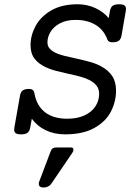

<svg xmlns="http://www.w3.org/2000/svg" viewBox="-20 -610 640 887"><path d="M562 -568.4Q562 -566.4 561 -558.6L541.5 -446.3Q538.6 -429.2 529.1 -421.9Q519.5 -414.6 499 -414.6Q481 -414.6 476.1 -427.2Q460 -471.7 421.9 -494.9Q383.8 -518.1 329.6 -518.1Q286.6 -518.1 257.3 -502.4Q228 -486.8 213.6 -463.1Q199.2 -439.5 199.2 -414.6Q199.2 -395.5 211.7 -383.1Q224.1 -370.6 247.6 -361.3Q270 -352.5 324.7 -341.3Q368.7 -331.5 396.7 -323.7Q424.8 -315.9 448.7 -302.7Q481 -285.2 498.5 -258.5Q516.1 -231.9 516.1 -191.4Q516.1 -141.6 492.9 -95.5Q469.7 -49.3 416.7 -19.3Q363.8 10.7 280.8 10.7Q231.4 10.7 191.7 -8.1Q151.9 -26.9 127 -61.5L119.6 -21Q116.7 -3.9 107.2 3.4Q97.7 10.7 77.6 10.7Q60.5 10.7 53 5.6Q45.4 0.5 45.4 -11.2Q45.4 -14.2 46.4 -21L72.3 -167.5Q75.2 -184.6 84.7 -191.9Q94.2 -199.2 114.3 -199.2Q135.7 -199.2 139.2 -178.7Q148.9 -122.1 187.5 -91.8Q226.1 -61.5 290 -61.5Q337.4 -61.5 370.8 -77.1Q404.3 -92.8 421.1 -119.1Q438 -145.5 438 -176.3Q438 -198.7 426.3 -213.9Q414.6 -229 393.1 -240.2Q375.5 -249 353 -255.4Q330.6 -261.7 295.9 -269Q258.8 -277.3 236.3 -283.2Q213.9 -289.1 193.8 -298.3Q159.2 -314 140.1 -338.4Q121.1 -362.8 121.1 -400.9Q121.1 -446.3 144.3 -489.7Q167.5 -533.2 216.6 -561.8Q265.6 -590.3 338.9 -590.3Q382.3 -590.3 420.4 -572.8Q458.5 -555.2 481.9 -526.4L487.8 -558.6Q490.7 -575.7 500.2 -583Q509.8 -590.3 530.3 -590.3Q547.4 -590.3 554.7 -585.2Q562 -580.1 562 -568.4ZM319.3 81.5Q319.3 88.9 314 96.2L217.3 238.3Q211.9 246.6 202.1 251.5Q192.4 256.3 181.2 256.3Q170.4 256.3 164.8 252Q159.2 247.6 159.2 239.3Q159.2 234.4 161.1 229L214.8 86.9Q217.8 79.1 223.9 75.2Q230 71.3 238.3 71.3H307.6Q319.3 71.3 319.3 81.5Z"/></svg>

Font: Courier Prime
Style: Italic
Weight: 400
Italic angle: -10°
Designer: Alan Dague-Greene
Foundry: Quote-Unquote Apps
Version: Version 3.018